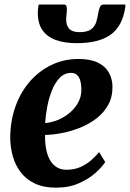

<svg xmlns="http://www.w3.org/2000/svg" viewBox="-20 -832 584 863"><path d="M453 -103.5Q439.5 -82.5 409.8 -55.5Q380 -28.5 335.2 -8.5Q290.5 11.5 231.5 11.5Q175 11.5 135.8 -7.5Q96.5 -26.5 72.5 -58.5Q48.5 -90.5 37.5 -130Q26.5 -169.5 26 -211Q26 -287 49 -352Q72 -417 113.5 -465Q155 -513 211.2 -540Q267.5 -567 332.5 -567Q385.5 -567 419 -551Q452.5 -535 468.5 -507.2Q484.5 -479.5 485.5 -445.5Q486.5 -397.5 466.8 -361.5Q447 -325.5 414 -300Q381 -274.5 340.5 -258.2Q300 -242 258.8 -234Q217.5 -226 182.5 -225.5Q182 -189 187.8 -160.2Q193.5 -131.5 205.5 -111.2Q217.5 -91 235.8 -80Q254 -69 278 -69Q314 -69 341.5 -81.2Q369 -93.5 389.8 -111.8Q410.5 -130 425.5 -148.5ZM300 -504.5Q270.5 -504.5 249.2 -483Q228 -461.5 214 -427Q200 -392.5 192.5 -353.5Q185 -314.5 183 -279Q202.5 -280 225 -287.2Q247.5 -294.5 269 -307.5Q290.5 -320.5 308.2 -339.2Q326 -358 336.5 -382Q347 -406 345.5 -435.5Q344.5 -470 333 -487.2Q321.5 -504.5 300 -504.5ZM267 -811.5Q276 -811.5 278.5 -805Q281 -798.5 280.5 -788.5Q280.5 -778 279 -766.2Q277.5 -754.5 277.5 -744.5Q277 -719 290.8 -703.2Q304.5 -687.5 337 -687.5Q373.5 -687.5 390.2 -700.8Q407 -714 413 -734.5Q419 -755 422 -775.5Q424.5 -789 429.2 -800.2Q434 -811.5 445.5 -811.5H543.5Q543.5 -808 543.5 -804.2Q543.5 -800.5 542.5 -795.5Q529 -712 475.8 -675Q422.5 -638 325 -638Q270 -638 230.8 -652.2Q191.5 -666.5 170.5 -697Q149.5 -727.5 150 -776Q150 -784.5 151 -793.5Q152 -802.5 154 -811.5Z"/></svg>

Font: Merriweather 28pt ExtraBold
Style: Italic
Weight: 800
Italic angle: -7.8°
Version: Version 2.101